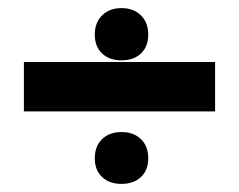

<svg xmlns="http://www.w3.org/2000/svg" viewBox="-20 -444 590 474"><path d="M214 -359Q214 -388 232 -406Q250 -424 280 -424Q310 -424 328 -406Q346 -388 346 -359Q346 -329 328 -312Q310 -295 280 -295Q250 -295 232 -312Q214 -329 214 -359ZM39 -291H511V-169H39ZM214 -53Q214 -83 232 -100.5Q250 -118 280 -118Q310 -118 328 -100.5Q346 -83 346 -53Q346 -24 328 -7Q310 10 280 10Q250 10 232 -7Q214 -24 214 -53Z"/></svg>

Font: Ysabeau Heavy
Style: Regular
Weight: 800
Designer: Christian Thalmann (Catharsis Fonts)
Version: Version 0.003